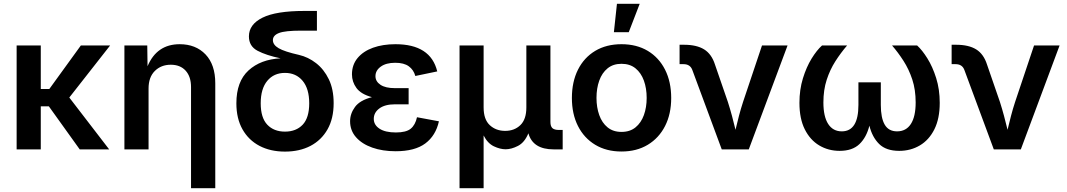

<svg xmlns="http://www.w3.org/2000/svg" viewBox="-20 -785 5607 1009"><path d="M194.3 -545.9V-317.4H239.3L404.8 -545.9H558.6L344.2 -272.5L553.7 0H398.9L236.8 -226.1H194.3V0H67.4V-545.9Z M760.7 -319.8V0H633.8V-545.9H753.9L755.4 -437Q804.2 -552.7 924.3 -552.7Q1008.8 -552.7 1060.1 -499Q1111.3 -445.3 1111.3 -347.2V204.1H983.9V-327.6Q983.9 -382.3 955.6 -413.6Q927.2 -444.8 877.4 -444.8Q826.7 -444.8 793.7 -412.1Q760.7 -379.4 760.7 -319.8Z M1477.5 11.7Q1401.4 11.7 1344 -18.3Q1286.6 -48.3 1254.4 -105.2Q1222.2 -162.1 1222.2 -242.2Q1222.2 -356.4 1285.9 -414.8Q1349.6 -473.1 1454.6 -478.5Q1379.4 -494.1 1333.7 -518.1Q1288.1 -542 1288.1 -593.8Q1288.1 -656.7 1359.4 -692.1Q1430.7 -727.5 1579.6 -727.5H1645.5V-624H1562Q1478.5 -624 1446.3 -611.6Q1414.1 -599.1 1414.1 -574.2Q1414.1 -549.3 1444.6 -531.5Q1475.1 -513.7 1550.8 -496.6Q1599.6 -485.4 1641.1 -453.1Q1682.6 -420.9 1708 -368.4Q1733.4 -315.9 1733.4 -242.7Q1733.4 -162.1 1701.2 -105.2Q1668.9 -48.3 1611.6 -18.3Q1554.2 11.7 1477.5 11.7ZM1477.5 -93.3Q1536.1 -93.3 1570.6 -129.6Q1605 -166 1605 -242.2Q1605 -318.8 1570.3 -360.4Q1535.6 -401.9 1477.5 -401.9Q1419.4 -401.9 1384.8 -360.4Q1350.1 -318.8 1350.1 -242.2Q1350.1 -166 1384.8 -129.6Q1419.4 -93.3 1477.5 -93.3Z M2059.1 9.8Q1990.2 9.8 1936.3 -9.3Q1882.3 -28.3 1851.1 -63.7Q1819.8 -99.1 1819.8 -147.9Q1819.8 -188 1845.7 -223.1Q1871.6 -258.3 1934.6 -274.4Q1877 -290 1853.3 -322.5Q1829.6 -355 1829.6 -394Q1829.6 -444.3 1859.1 -480Q1888.7 -515.6 1940.2 -534.2Q1991.7 -552.7 2058.1 -552.7Q2243.2 -552.7 2277.8 -409.7L2162.6 -385.7Q2153.8 -418 2128.4 -436.5Q2103 -455.1 2057.1 -455.1Q2008.8 -455.1 1981 -434.8Q1953.1 -414.6 1953.1 -384.8Q1953.1 -356.9 1979.5 -339.4Q2005.9 -321.8 2055.2 -321.8H2127.4V-236.8H2055.2Q2002.9 -236.8 1973.6 -215.1Q1944.3 -193.4 1944.3 -160.2Q1944.3 -128.4 1974.6 -108.6Q2004.9 -88.9 2060.5 -88.9Q2114.3 -88.9 2138.4 -108.6Q2162.6 -128.4 2171.4 -168.9L2286.6 -147.5Q2270 -72.3 2215.1 -31.2Q2160.2 9.8 2059.1 9.8Z M2395 204.1V-545.9H2521.5V-220.7Q2521.5 -157.2 2554 -127.2Q2586.4 -97.2 2634.8 -97.2Q2683.1 -97.2 2714.6 -127.4Q2746.1 -157.7 2746.1 -220.7V-545.9H2872.6V-144Q2872.6 -121.6 2882.8 -111.8Q2893.1 -102.1 2917.5 -102.1H2937V0H2889.6Q2780.3 0 2756.8 -84.5Q2736.8 -36.1 2702.1 -18.3Q2667.5 -0.5 2637.2 -0.5Q2608.4 -0.5 2575.4 -16.1Q2542.5 -31.7 2521.5 -73.2V204.1Z M3246.1 11.2Q3166.5 11.2 3107.9 -24.2Q3049.3 -59.6 3017.3 -122.8Q2985.4 -186 2985.4 -270Q2985.4 -355 3017.3 -418.7Q3049.3 -482.4 3107.9 -517.6Q3166.5 -552.7 3246.1 -552.7Q3325.7 -552.7 3384.3 -517.6Q3442.9 -482.4 3475.1 -418.7Q3507.3 -355 3507.3 -270Q3507.3 -186 3475.1 -122.8Q3442.9 -59.6 3384.3 -24.2Q3325.7 11.2 3246.1 11.2ZM3246.1 -91.8Q3290.5 -91.8 3319.8 -115.7Q3349.1 -139.6 3363.8 -180.2Q3378.4 -220.7 3378.4 -270.5Q3378.4 -320.8 3363.8 -361.3Q3349.1 -401.9 3319.8 -425.8Q3290.5 -449.7 3246.1 -449.7Q3202.1 -449.7 3172.9 -425.8Q3143.6 -401.9 3129.2 -361.3Q3114.7 -320.8 3114.7 -270.5Q3114.7 -220.7 3129.2 -180.2Q3143.6 -139.6 3172.9 -115.7Q3202.1 -91.8 3246.1 -91.8ZM3206.1 -615.7 3222.2 -765.1H3341.8L3284.2 -615.7Z M3772.9 0 3618.2 -417.5Q3606.9 -447.8 3572.3 -447.8H3551.3V-549.8H3574.7Q3641.1 -549.8 3680.4 -525.4Q3719.7 -501 3737.3 -445.8L3805.2 -249Q3816.9 -212.4 3826.7 -176Q3836.4 -139.6 3845.2 -103Q3854 -140.1 3863.5 -176.5Q3873 -212.9 3884.8 -249L3984.4 -545.9H4118.7L3915 0Z M4392.6 7.8Q4333 7.8 4285.2 -20.8Q4237.3 -49.3 4209.2 -105.5Q4181.2 -161.6 4181.2 -244.6Q4181.2 -314 4199.5 -373.3Q4217.8 -432.6 4245.1 -477.1Q4272.5 -521.5 4299.8 -545.9H4431.6Q4398.4 -507.3 4370.1 -463.1Q4341.8 -418.9 4324.5 -365.7Q4307.1 -312.5 4307.1 -246.6Q4307.1 -172.4 4332.3 -133.5Q4357.4 -94.7 4403.8 -94.7Q4491.2 -94.7 4491.2 -233.9V-352.5H4608.9V-233.9Q4608.9 -165 4629.4 -129.9Q4649.9 -94.7 4694.3 -94.7Q4741.7 -94.7 4766.8 -133.5Q4792 -172.4 4792 -246.6Q4792 -313.5 4774.2 -367.4Q4756.3 -421.4 4728 -465.3Q4699.7 -509.3 4668 -545.9H4799.8Q4826.2 -522 4853.5 -478.3Q4880.9 -434.6 4899.7 -375Q4918.5 -315.4 4918.5 -244.6Q4918.5 -161.6 4890.4 -105.5Q4862.3 -49.3 4814 -20.8Q4765.6 7.8 4705.6 7.8Q4636.7 7.8 4600.1 -28.3Q4563.5 -64.5 4548.8 -124.5Q4533.7 -63.5 4496.6 -27.8Q4459.5 7.8 4392.6 7.8Z M5202.6 0 5047.9 -417.5Q5036.6 -447.8 5002 -447.8H4981V-549.8H5004.4Q5070.8 -549.8 5110.1 -525.4Q5149.4 -501 5167 -445.8L5234.9 -249Q5246.6 -212.4 5256.3 -176Q5266.1 -139.6 5274.9 -103Q5283.7 -140.1 5293.2 -176.5Q5302.7 -212.9 5314.5 -249L5414.1 -545.9H5548.3L5344.7 0Z"/></svg>

Font: Inter SemiBold
Style: Regular
Weight: 600
Designer: Rasmus Andersson
Foundry: rsms
Version: Version 4.001;git-9221beed3